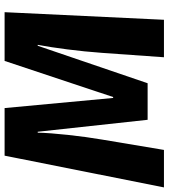

<svg xmlns="http://www.w3.org/2000/svg" viewBox="25 -764 733 835"><g transform="rotate(-90 391.5 -346.5)"><path d="M236 -549 288 -71H447L610 -549H614C601 -480 586 -369 579 -268L560 0H723L756 -693H544L387 -221H383L339 -693H132L-6 0H157L202 -269C217 -356 231 -483 232 -549Z"/></g></svg>

Font: Fira Sans OT
Style: Bold Italic
Weight: 700
Italic angle: -8°
Designer: Carrois Corporate & Edenspiekermann
Foundry: Carrois Corporate GbR & Edenspiekermann AG
Version: Version 2.001